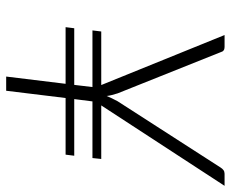

<svg xmlns="http://www.w3.org/2000/svg" viewBox="-83 -665 748 622"><g transform="rotate(90 291.0 -354.0)"><path d="M321.5 -308H495L492 -279.5H308.5L301 -220.5H484.5L481 -192.5H297.5L274 0H228L251.5 -192.5H68L71.5 -220.5H255L262 -279.5H78.5L82 -308H255.5L93.5 -707.5H132.5Q146 -707.5 149 -695L282.5 -361Q285.5 -351 287.8 -342.5Q290 -334 291 -325.5Q294.5 -334 298.5 -342.5Q302.5 -351 308 -361L523 -695Q526.5 -700.5 531.2 -704Q536 -707.5 543 -707.5H582Z"/></g></svg>

Font: Lato 2
Style: Italic
Weight: 300
Italic angle: -7°
Designer: Lukasz Dziedzic with Adam Twardoch and Botio Nikoltchev
Foundry: tyPoland Lukasz Dziedzic
Version: Version 2.015; 2015-08-06; http://www.latofonts.com/